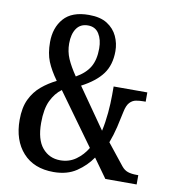

<svg xmlns="http://www.w3.org/2000/svg" viewBox="-82 -795 781 876"><g transform="rotate(10 308.5 -357.0)"><path d="M224 10Q133 10 82 -46.5Q31 -103 31 -198Q31 -255 49.5 -293.5Q68 -332 99 -358Q130 -384 167 -402Q136 -445 121 -482Q106 -519 106 -571Q106 -638 143.5 -681Q181 -724 260 -724Q313 -724 345 -703.5Q377 -683 392 -650.5Q407 -618 407 -582Q407 -518 376 -476Q345 -434 280 -400L410 -214Q419 -255 423 -299.5Q427 -344 427 -382V-422H583V-379H573Q555 -379 538.5 -376Q522 -373 509.5 -359.5Q497 -346 491 -316Q484 -281 475 -243Q466 -205 452 -168L530 -70Q543 -54 559.5 -48.5Q576 -43 600 -43H608V0H463L400 -88Q373 -48 330 -19Q287 10 224 10ZM249 -437Q293 -462 312.5 -495.5Q332 -529 332 -581Q332 -622 315 -649Q298 -676 264 -676Q229 -676 211 -650Q193 -624 193 -580Q193 -543 207 -510.5Q221 -478 249 -437ZM245 -48Q286 -48 317.5 -70.5Q349 -93 369 -127L197 -365Q167 -343 148.5 -304.5Q130 -266 130 -201Q130 -124 162 -86Q194 -48 245 -48Z"/></g></svg>

Font: Noto Serif Lao ExtraCondensed Medium
Style: Regular
Weight: 500
Width: 2
Designer: Monotype Design Team
Foundry: Monotype Imaging Inc.
Version: Version 2.003; ttfautohint (v1.8.4.7-5d5b)